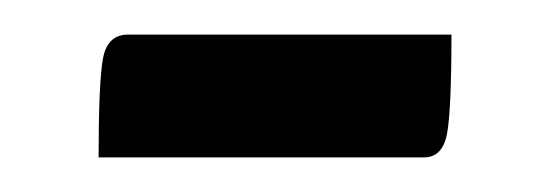

<svg xmlns="http://www.w3.org/2000/svg" viewBox="-20 -337 318 111"><path d="M37 -246Q37 -289 39.5 -303Q42 -317 54 -317H241Q241 -274 238.5 -260Q236 -246 225 -246Z"/></svg>

Font: Yanone Kaffeesatz
Style: Regular
Weight: 400
Designer: Yanone (Cyrillic: Daniel Pouzeot)
Foundry: Yanone
Version: Version 1.003;PS 001.003;hotconv 1.0.88;makeotf.lib2.5.64775